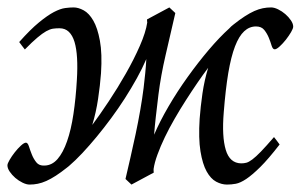

<svg xmlns="http://www.w3.org/2000/svg" viewBox="-20 -477 810 517"><path d="M452.1 -441.9Q438.5 -382.8 425.8 -328.1Q413.1 -273.4 406.7 -222.7Q402.3 -187 399.4 -160.9Q396.5 -134.8 395 -114.3Q410.2 -149.9 433.8 -190.4Q457.5 -231 485.4 -269.8Q513.2 -308.6 542.2 -342.8Q571.3 -377 597.2 -400.4L602.5 -405.8Q605.5 -408.7 608.9 -411.1Q625.5 -424.3 639.2 -433.1Q652.8 -441.9 664.8 -447.3Q676.8 -452.6 687.7 -454.8Q698.7 -457 710 -457Q718.3 -457 728.8 -451.9Q739.3 -446.8 748.3 -439Q757.3 -431.2 763.4 -422.1Q769.5 -413.1 769.5 -405.3Q769.5 -400.4 763.7 -390.4Q757.8 -380.4 749.8 -370.1Q741.7 -359.9 733.2 -352.1Q724.6 -344.2 719.7 -344.2Q714.4 -344.2 711.4 -354Q708.5 -363.8 703.9 -375.2Q699.2 -386.7 691.7 -396.2Q684.1 -405.8 669.4 -405.8Q651.4 -405.8 637.5 -392.8Q623.5 -379.9 612.8 -352.1Q602.1 -324.2 594.7 -280.5Q587.4 -236.8 582.5 -174.8Q577.1 -109.4 587.9 -73.5Q598.6 -37.6 629.4 -37.1Q636.7 -37.1 643.3 -38.8Q649.9 -40.5 659.4 -47.6Q668.9 -54.7 682.6 -68.8Q696.3 -83 717.8 -107.9Q721.7 -102.5 726.1 -97.2Q730.5 -91.8 732.9 -87.9Q702.6 -48.8 680.9 -27.3Q659.2 -5.9 643.1 4.9Q627 15.6 615 17.8Q603 20 591.3 20Q576.7 20 562 12.2Q547.4 4.4 536.4 -15.4Q525.4 -35.2 519.8 -69.6Q514.2 -104 517.6 -157.2Q520 -189.5 525.1 -225.1Q530.3 -260.7 540.5 -294.4Q526.9 -276.4 511.5 -253.9Q496.1 -231.4 480.5 -207Q464.8 -182.6 450.2 -157.2Q435.5 -131.8 423.8 -107.4Q412.1 -83 404.1 -61Q396 -39.1 393.6 -22V-17.1Q393.6 -14.6 394 -12.2L334 20L317.9 4.9Q323.7 -21 331.1 -52.2Q338.4 -83.5 345.2 -116Q352.1 -148.4 357.7 -180.7Q363.3 -212.9 366.7 -240.2Q369.1 -260.7 371.1 -280Q373 -299.3 374 -317.9Q363.3 -293 348.4 -266.1Q333.5 -239.3 316.2 -212.2Q298.8 -185.1 279.3 -158.7Q259.8 -132.3 240.2 -108.6Q220.7 -85 201.7 -64.7Q182.6 -44.4 165.5 -29.8L160.6 -25.9Q144 -12.7 130.4 -3.9Q116.7 4.9 104.7 10.3Q92.8 15.6 81.8 17.8Q70.8 20 59.6 20Q51.3 20 40.8 14.9Q30.3 9.8 21.2 2Q12.2 -5.9 6.1 -14.9Q0 -23.9 0 -31.7Q0 -36.6 5.9 -46.6Q11.7 -56.6 19.8 -66.9Q27.8 -77.1 36.4 -85Q44.9 -92.8 49.8 -92.8Q54.7 -92.8 57.9 -82.8Q61 -72.8 65.7 -61Q70.3 -49.3 77.9 -39.8Q85.4 -30.3 100.1 -31.2Q120.1 -31.7 135 -48.8Q149.9 -65.9 160.6 -96.7Q171.4 -127.4 177.7 -169.7Q184.1 -211.9 187 -262.2Q189 -294.9 187.5 -320.6Q186 -346.2 180.7 -364Q175.3 -381.8 165.3 -391.4Q155.3 -400.9 140.1 -400.9Q130.4 -400.9 122.3 -399.7Q114.3 -398.4 104.2 -392.8Q94.2 -387.2 80.6 -375.7Q66.9 -364.3 46.9 -343.8Q43 -349.1 38.6 -354.5Q34.2 -359.9 31.7 -363.8Q62 -397.9 85 -416.7Q107.9 -435.5 125.2 -444.6Q142.6 -453.6 155.3 -455.3Q168 -457 178.2 -457Q190.9 -457 205.3 -449.2Q219.7 -441.4 231.2 -421.6Q242.7 -401.9 249 -367.4Q255.4 -333 252 -279.8Q249.5 -246.6 244.1 -210.7Q238.8 -174.8 228.5 -140.6Q248.5 -167.5 272.7 -203.9Q296.9 -240.2 318.8 -278.8Q340.8 -317.4 356.7 -353.8Q372.6 -390.1 376.5 -416.5Q376 -418.9 376 -420.4V-424.8L436 -457Z"/></svg>

Font: Gentium Plus CyrE
Style: Italic
Weight: 400
Italic angle: -8°
Designer: J. Victor Gaultney, Annie Olsen, Iska Routamaa, Becca Hirsbrunner
Foundry: SIL International
Version: Version 5.000